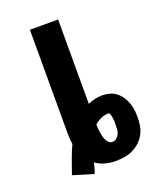

<svg xmlns="http://www.w3.org/2000/svg" viewBox="-143 -819 759 934"><g transform="rotate(-20 237.0 -351.5)"><path d="M183 32 77 0Q90 -36 102.5 -72Q115 -108 131 -142Q129 -157 128 -171.5Q127 -186 127 -201V-735H273V-298Q290 -306 309 -310.5Q328 -315 347 -315Q366 -315 385 -310Q404 -305 419 -293.5Q434 -282 445 -266Q456 -250 462.5 -232Q469 -214 471.5 -195Q474 -176 474 -156Q474 -134 470 -111.5Q466 -89 455 -69Q444 -49 427 -33.5Q410 -18 389.5 -8.5Q369 1 346.5 4.5Q324 8 301 8Q274 8 247.5 1Q221 -6 199 -22Q196 -8 192 5.5Q188 19 183 32ZM318 -85Q330 -85 339.5 -92.5Q349 -100 354 -111Q359 -122 360 -134Q361 -146 361 -158Q361 -162 361 -166.5Q361 -171 361 -175Q361 -179 360.5 -183.5Q360 -188 359.5 -192Q359 -196 358 -200.5Q357 -205 356 -209Q355 -213 353 -217.5Q351 -222 347 -222Q326 -222 307 -213.5Q288 -205 273 -191Q273 -181 274 -170.5Q275 -160 276.5 -149.5Q278 -139 280.5 -129Q283 -119 287.5 -109.5Q292 -100 299.5 -92.5Q307 -85 318 -85Z"/></g></svg>

Font: Iosevka Aile Heavy
Style: Regular
Weight: 900
Designer: Belleve Invis
Foundry: Belleve Invis
Version: Version 31.1.0; ttfautohint (v1.8.4)